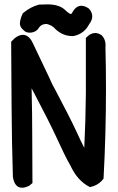

<svg xmlns="http://www.w3.org/2000/svg" viewBox="-20 -858 540 881"><path d="M353.5 -831.5Q369.6 -831.5 388.2 -818.4Q403.3 -801.3 403.3 -783.2Q403.3 -765.6 389.6 -747.6Q366.2 -702.1 316.4 -692.4Q314 -692.4 312.5 -692.4Q269.5 -692.4 235.8 -723.1Q226.1 -734.4 215.6 -740Q205.1 -745.6 194.3 -748Q193.4 -748 192.9 -748Q172.4 -748 160.6 -733.9Q147 -709 116.7 -708H116.2Q97.2 -708 85.4 -722.2Q71.3 -733.9 71.3 -751Q71.3 -761.2 77.1 -779.3Q80.1 -787.6 84.5 -796.9L85.9 -797.9Q117.2 -825.2 158.7 -836.9Q180.7 -837.9 201.2 -837.9Q252 -836.9 277.3 -813.5Q289.6 -801.8 295.9 -797.9Q302.2 -793.9 304.2 -793.9Q307.1 -794.4 308.6 -795.4L310.5 -798.3Q327.6 -831.5 353.5 -831.5ZM447.8 -695.3Q464.4 -676.3 464.4 -651.9Q464.4 -646.5 463.9 -641.1Q466.3 -545.4 466.3 -449.7Q466.3 -245.1 455.1 -38.1Q449.2 -31.2 444.8 -26.4Q424.8 -6.3 395 0L392.6 0.5L390.1 -1Q335.9 -28.3 303.7 -97.2Q295.9 -111.3 289.1 -123.5Q278.3 -143.1 241.2 -223.1Q204.1 -303.2 130.9 -441.9L125 -452.6Q127.9 -335.9 127.9 -231.9Q127.9 -127.9 128.9 -18.1Q121.1 -10.7 114.3 -5.9Q95.7 3.4 81.5 3.4Q65.9 3.4 55.7 -6.8Q43 -19.5 39.1 -47.4Q34.2 -207 33.2 -366.2L31.2 -666.5L47.9 -683.1Q67.9 -698.2 84.5 -698.2Q112.3 -698.2 129.9 -661.6Q169.9 -578.6 208.5 -496.6Q208.5 -496.6 208.5 -496.1Q219.7 -469.2 234.4 -444.3Q234.4 -444.3 234.4 -444.3Q297.9 -324.7 330.1 -255.9Q351.1 -209.5 366.7 -179.7Q373 -309.6 374 -428.7V-684.1Q382.3 -691.4 387.7 -696.3Q402.3 -706.5 417.2 -706.5Q432.1 -706.5 447.8 -695.3Z"/></svg>

Font: Bakudai
Style: Bold
Weight: 700
Version: Version 1.48